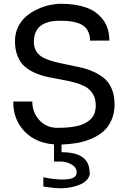

<svg xmlns="http://www.w3.org/2000/svg" viewBox="-20 -757 682 1027"><path d="M463.9 -540 461.9 -537.1Q461.9 -564 453.6 -583.7Q445.3 -603.5 431.4 -615.2Q417.5 -627 396 -634Q374.5 -641.1 351.8 -643.6Q329.1 -646 299.8 -646Q161.1 -646 161.1 -532.2Q161.1 -501.5 175.8 -480Q190.4 -458.5 215.6 -446.5Q240.7 -434.6 272.9 -426.3Q305.2 -418 341.1 -411.1Q377 -404.3 412.8 -396Q448.7 -387.7 481 -373Q513.2 -358.4 538.3 -337.4Q563.5 -316.4 578.1 -281Q592.8 -245.6 592.8 -198.2Q592.8 -151.9 576.4 -115Q560.1 -78.1 533.2 -54.4Q506.3 -30.8 468.8 -14.9Q431.2 1 392.1 7.8Q353 14.6 309.1 16.1V57.1Q459 57.1 459 165H460.9Q460.9 186 446.3 203.1Q431.6 220.2 408.4 230Q385.3 239.7 359.4 244.9Q333.5 250 308.1 250Q270.5 250 211.9 241.2V190.9Q268.6 203.1 311 203.1H316.9Q390.1 203.1 390.1 166Q390.1 138.2 362.5 122.6Q335 106.9 303.2 106.9H269V15.1Q171.9 8.3 111.3 -54Q50.8 -116.2 50.8 -213.9H152.8Q152.8 -154.8 190.9 -114Q229 -73.2 287.1 -73.2Q314.9 -73.2 337.9 -75Q360.8 -76.7 385.3 -81.3Q409.7 -85.9 428 -94.5Q446.3 -103 461.4 -116Q476.6 -128.9 484.4 -148.4Q492.2 -168 492.2 -192.9Q492.2 -229 477.3 -253.9Q462.4 -278.8 437.5 -292.7Q412.6 -306.6 380.1 -315.4Q347.7 -324.2 311.8 -330.6Q275.9 -336.9 240.2 -344.2Q204.6 -351.6 172.1 -365Q139.6 -378.4 114.7 -398.9Q89.8 -419.4 75 -454.6Q60.1 -489.7 60.1 -538.1Q60.1 -578.6 76.9 -613Q93.8 -647.5 120.1 -669.7Q146.5 -691.9 179.9 -707.5Q213.4 -723.1 245.6 -730Q277.8 -736.8 307.1 -736.8Q383.3 -736.8 439.9 -717Q496.6 -697.3 530.8 -652.1Q564.9 -606.9 564.9 -540Z"/></svg>

Font: Perun
Style: Regular
Weight: 400
Version: Version 1.0000